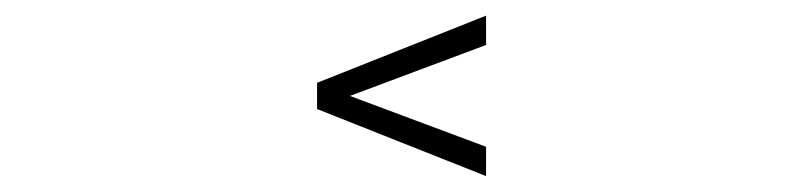

<svg xmlns="http://www.w3.org/2000/svg" viewBox="-20 -512 1017 243"><path d="M595.2 -455.1 422.9 -390.6 595.2 -326.2V-289.1L381.3 -374V-407.2L595.2 -492.2Z"/></svg>

Font: BabelStone Maritime
Style: Regular
Weight: 400
Designer: Andrew West
Foundry: BabelStone
Version: Version 0.001;February 23, 2018